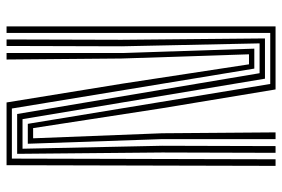

<svg xmlns="http://www.w3.org/2000/svg" viewBox="-154 -686 840 571"><g transform="rotate(90 265.5 -400.0)"><path d="M58 0V-800H245.5L301.5 -461.8L360.5 -79H390.8L375.8 -462.8L373.2 -800H393.2V-462.8L407 -63.2H347.8L229.2 -784.2H77.5V0ZM96.8 0 97.8 -342 93.8 -768.5H213.5L333.8 -47.5H421.8L413 -462.8L414 -800H434L433 -462.8L437 -31.5H318.5L197.2 -752.5H108.5L117.2 -342L116.2 0ZM137.2 0V-342L124.2 -736.8H183.5L302.2 -15.8H451.2L453.2 -800H472.8L470.8 0H284.2L228.2 -345L170.8 -721H141L153.5 -342L156.5 0Z"/></g></svg>

Font: Big Shoulders Inline Text SemiBold
Style: Regular
Weight: 600
Designer: Patric King
Foundry: XO Type Co
Version: Version 1.000